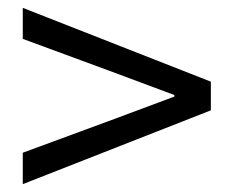

<svg xmlns="http://www.w3.org/2000/svg" viewBox="-20 -615 595 489"><path d="M38 -146 517 -334V-407L38 -595V-516L274 -429L424 -373V-369L274 -313L38 -226Z"/></svg>

Font: Noto Sans CJK TC Regular
Style: Regular
Weight: 400
Designer: Ryoko NISHIZUKA (kana & ideographs); Paul D. Hunt (Latin, Greek & Cyrillic); Wenlong ZHANG (bopomofo); Sandoll Communica
Foundry: Adobe Systems Incorporated
Version: Version 1.001;PS 1.001;hotconv 1.0.78;makeotf.lib2.5.61930